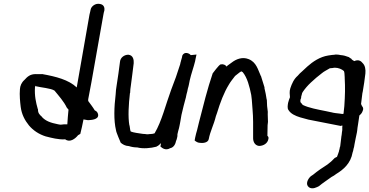

<svg xmlns="http://www.w3.org/2000/svg" viewBox="-20 -781 1964 1021"><path d="M86 -307C83 -275 87 -238 90 -213C95 -173 112 -141 134 -114C156 -88 186 -67 225 -55H226C253 -48 291 -38 325 -40H327C352 -21 381 -44 395 -62L407 -69C414 -95 418 -117 424 -146C431 -145 440 -143 447 -142H450C466 -143 504 -145 502 -170V-171C500 -183 494 -190 484 -194C474 -211 460 -229 449 -244V-253C455 -282 460 -314 466 -343L530 -704C531 -712 533 -718 535 -725V-727C537 -741 532 -757 511 -760C487 -765 465 -747 462 -730C461 -722 458 -714 456 -704L388 -316C345 -357 277 -374 205 -387H204C191 -387 182 -386 170 -387C141 -387 126 -374 110 -356C94 -342 87 -324 86 -307ZM166 -317 168 -328V-323C200 -315 251 -312 270 -299C292 -272 320 -241 335 -209C337 -206 345 -198 345 -196L344 -195C341 -169 340 -146 338 -120H322C314 -119 308 -118 303 -118C299 -118 295 -119 289 -120C248 -128 222 -138 203 -159V-160C190 -171 182 -180 182 -198V-200L181 -201C171 -236 163 -272 166 -317Z M618 -452C613 -412 607 -368 600 -325C597 -309 596 -296 595 -279C587 -212 584 -142 597 -88C597 -79 622 -22 622 -22C632 -14 644 -5 666 -4C678 0 693 3 710 3C741 11 782 7 812 -1L813 -2C822 -6 829 -12 836 -20C836 -18 835 -15 835 -12L833 -2C843 7 861 21 885 7C906 3 914 -19 916 -31C918 -35 921 -43 922 -50L924 -60L923 -61L924 -69C926 -79 929 -89 932 -100C934 -110 937 -122 939 -135L945 -170C953 -202 960 -235 969 -265V-266C971 -276 973 -285 976 -295L979 -310C984 -325 986 -340 989 -354C997 -390 1009 -420 1018 -457V-458C1019 -462 1020 -467 1021 -473L1025 -491L996 -488H994C989 -496 960 -511 949 -484L948 -477C946 -470 944 -462 942 -456V-455C941 -451 939 -447 938 -439C924 -394 908 -348 890 -303C862 -228 840 -135 802 -72C797 -70 787 -68 777 -68H775C770 -67 766 -67 761 -67C755 -68 747 -69 740 -69L720 -72C698 -75 673 -80 674 -84V-86L673 -87C672 -97 670 -103 669 -113V-114H668C660 -160 664 -226 671 -286L672 -287C672 -300 674 -314 676 -327C682 -368 686 -408 691 -445C692 -462 689 -487 663 -490H662C642 -490 620 -476 618 -452Z M1015 -34C1024 -27 1031 -21 1049 -21C1057 -20 1086 -21 1090 -41C1098 -84 1117 -117 1128 -163L1134 -180C1151 -236 1171 -289 1197 -331C1206 -347 1218 -361 1230 -377L1254 -396C1256 -398 1260 -399 1262 -401H1265C1267 -400 1268 -399 1271 -397C1295 -368 1307 -321 1316 -276L1319 -251C1320 -234 1322 -215 1323 -198C1327 -155 1326 -111 1326 -64V-46C1326 -29 1334 -8 1357 -5H1358C1380 -5 1403 -18 1407 -41C1408 -46 1410 -52 1402 -59C1402 -75 1403 -96 1403 -115L1405 -133C1405 -152 1403 -168 1404 -185V-187C1401 -205 1399 -229 1399 -250V-251L1398 -252C1396 -262 1395 -271 1393 -282L1386 -314L1387 -315C1381 -336 1374 -355 1368 -376V-377H1367C1352 -409 1344 -451 1301 -467C1268 -480 1235 -466 1213 -449C1212 -448 1206 -444 1202 -441L1191 -433C1189 -432 1189 -431 1185 -427C1180 -435 1169 -441 1155 -439H1154C1143 -436 1112 -391 1111 -391C1083 -309 1061 -220 1038 -130L1028 -89C1025 -77 1020 -63 1018 -50Z M1524 -312C1518 -295 1521 -276 1522 -264C1519 -256 1514 -244 1512 -234C1510 -222 1507 -205 1514 -196C1526 -176 1550 -165 1576 -157L1620 -145C1677 -134 1731 -123 1788 -112L1790 -111C1794 -113 1795 -113 1801 -113C1798 -92 1803 -102 1798 -75V-74C1798 -67 1796 -61 1795 -53V-52C1793 -35 1791 -20 1789 -2C1789 -2 1788 -1 1787 3C1786 10 1785 15 1783 20V22C1781 31 1777 38 1772 53C1771 54 1764 57 1760 59L1758 61C1746 74 1736 83 1721 94C1697 109 1669 128 1645 148L1633 156C1617 170 1602 199 1623 215C1642 228 1666 214 1676 209C1696 192 1720 177 1743 160C1751 156 1761 150 1768 144C1806 121 1845 88 1855 30C1857 25 1859 18 1860 10C1862 5 1862 2 1863 -1L1865 -13C1867 -26 1875 -62 1878 -77C1881 -92 1879 -88 1881 -101L1884 -120C1888 -145 1888 -144 1891 -167C1897 -172 1905 -179 1909 -192C1913 -201 1912 -210 1905 -217L1900 -228C1902 -246 1905 -266 1907 -285L1909 -294C1915 -326 1919 -358 1923 -390C1925 -411 1922 -433 1908 -446C1901 -455 1887 -467 1864 -456C1859 -459 1849 -464 1848 -469C1842 -471 1841 -474 1834 -478H1833C1820 -483 1807 -487 1792 -488C1784 -490 1775 -491 1767 -491H1765C1759 -490 1753 -489 1748 -489H1747C1740 -488 1732 -487 1726 -486C1681 -479 1643 -453 1614 -427C1605 -419 1596 -411 1586 -401C1579 -395 1571 -388 1563 -378C1543 -361 1532 -336 1524 -312ZM1578 -252 1581 -259 1582 -269C1583 -273 1585 -277 1586 -283C1586 -284 1586 -286 1590 -292C1602 -310 1617 -327 1633 -342C1652 -360 1671 -376 1692 -392C1704 -402 1716 -407 1734 -418C1741 -419 1742 -419 1745 -419H1747C1749 -420 1754 -420 1760 -421C1780 -421 1798 -413 1809 -403C1812 -395 1812 -387 1813 -370V-366C1816 -314 1815 -276 1811 -216C1810 -208 1809 -199 1808 -189C1808 -188 1807 -175 1806 -175H1800C1798 -175 1793 -176 1786 -177C1770 -179 1755 -180 1742 -184H1741L1713 -190C1668 -199 1623 -207 1590 -223L1582 -233C1578 -236 1576 -239 1578 -252Z"/></svg>

Font: Scribbler
Style: ExBdIta
Weight: 800
Designer: Mew Too
Foundry: Cannot Into Space Fonts
Version: Version 1.001